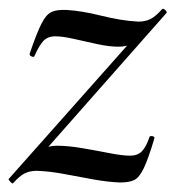

<svg xmlns="http://www.w3.org/2000/svg" viewBox="-29 -417 406 444"><path d="M1 7Q-1 8 -5.5 3Q-10 -2 -9 -3L308 -360L302 -349Q289 -326 277.5 -317.5Q266 -309 245 -309Q224 -309 196 -315Q168 -321 142 -327Q116 -333 99 -333Q81 -333 71 -322Q61 -311 51 -288Q50 -284 44 -286.5Q38 -289 40 -294Q56 -341 67 -362.5Q78 -384 90.5 -389.5Q103 -395 125 -394Q160 -392 206 -380.5Q252 -369 291 -367Q307 -367 319 -373Q331 -379 346 -396Q349 -398 353.5 -393.5Q358 -389 356 -387L40 -29L41 -40Q54 -63 68 -71.5Q82 -80 103 -80Q128 -80 160.5 -74.5Q193 -69 223.5 -63Q254 -57 272 -57Q289 -57 299 -67Q309 -77 317 -101Q319 -103 324 -102Q329 -101 328 -97Q314 -50 303.5 -28Q293 -6 281 -0.5Q269 5 249 5Q221 4 187.5 -2Q154 -8 120 -14.5Q86 -21 56 -22Q40 -22 28 -16Q16 -10 1 7Z"/></svg>

Font: Cormorant Garamond Light Medium
Style: Italic
Weight: 500
Italic angle: -10°
Version: Version 4.001